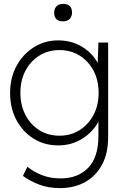

<svg xmlns="http://www.w3.org/2000/svg" viewBox="-20 -739 650 989"><path d="M289 230Q229 230 181 211.5Q133 193 98 167L121 120Q151 145 194.5 162.5Q238 180 292 180Q382 180 434.5 125Q487 70 487 -38V-113Q460 -60 404.5 -25Q349 10 280 10Q209 10 153 -25Q97 -60 64.5 -121Q32 -182 32 -260Q32 -339 65.5 -400Q99 -461 155 -496Q211 -531 280 -531Q347 -531 401 -499Q455 -467 483 -415L487 -520H537V-32Q537 51 505.5 109.5Q474 168 418 199Q362 230 289 230ZM287 -40Q344 -40 389.5 -68.5Q435 -97 461.5 -146.5Q488 -196 488 -261Q488 -325 462 -374.5Q436 -424 390.5 -452.5Q345 -481 287 -481Q228 -481 182.5 -452.5Q137 -424 111 -374.5Q85 -325 85 -261Q85 -198 110.5 -148Q136 -98 181.5 -69Q227 -40 287 -40ZM305 -629Q259 -629 259 -674Q259 -694 271 -706.5Q283 -719 305 -719Q351 -719 351 -674Q351 -654 339 -641.5Q327 -629 305 -629Z"/></svg>

Font: Lexend Deca ExtraLight
Style: Regular
Weight: 200
Designer: Bonnie Shaver-Troup, Thomas Jockin
Foundry: Lexend
Version: Version 1.008; ttfautohint (v1.8.4.7-5d5b)